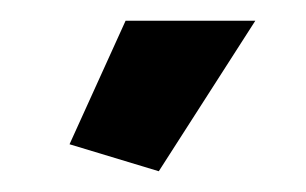

<svg xmlns="http://www.w3.org/2000/svg" viewBox="-20 -750 295 185"><path d="M133 -585 47 -611 101 -730H226Z"/></svg>

Font: Raleway
Style: Bold
Weight: 700
Designer: Matt McInerney, Pablo Impallari, Rodrigo Fuenzalida
Foundry: Matt McInerney, Pablo Impallari, Rodrigo Fuenzalida
Version: Version 4.026